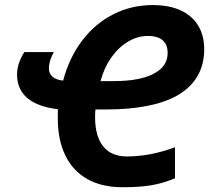

<svg xmlns="http://www.w3.org/2000/svg" viewBox="-20 -745 854 774"><path d="M212.9 -269 213.4 -304.7Q131.8 -314.5 90.3 -349.6Q48.8 -384.8 48.8 -443.8Q48.8 -490.2 78.6 -535.2H197.3Q189 -521.5 183.1 -503.7Q177.2 -485.8 177.2 -469.7Q177.2 -426.8 234.4 -419.9Q259.3 -513.2 311.5 -581.8Q363.8 -650.4 437 -687.5Q510.3 -724.6 596.2 -724.6Q661.1 -724.6 707.8 -703.4Q754.4 -682.1 778.8 -642.1Q803.2 -602.1 803.2 -546.4Q803.2 -484.9 776.1 -438.2Q749 -391.6 695.8 -360.8Q595.7 -303.7 406.7 -303.7H364.7Q363.3 -289.1 363.3 -272.5Q363.3 -195.3 396.2 -154.8Q429.2 -114.3 491.2 -114.3Q585.4 -114.3 685.5 -151.4V-26.4Q639.2 -6.8 591.6 1.5Q543.9 9.8 473.1 9.8Q390.6 9.8 332 -23.2Q273.4 -56.2 243.2 -118.7Q212.9 -181.2 212.9 -269ZM606.4 -451.7Q655.8 -480 655.8 -531.7Q655.8 -565.4 635.5 -582.8Q615.2 -600.1 576.2 -600.1Q534.7 -600.1 496.1 -577.1Q457.5 -554.2 428.5 -512.9Q399.4 -471.7 385.3 -418H437.5Q550.3 -418 606.4 -451.7Z"/></svg>

Font: Viking Open Sans
Style: Bold Italic
Weight: 700
Italic angle: -12°
Foundry: Ascender Corporation
Version: Version 2.000